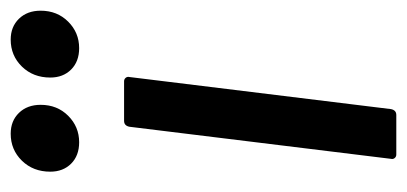

<svg xmlns="http://www.w3.org/2000/svg" viewBox="-221 -540 761 359"><g transform="rotate(-90 159.5 -360.5)"><path d="M42 -10 102 -499Q104 -509 113 -509H187Q191 -509 193.5 -506Q196 -503 195 -499L135 -10Q133 0 124 0H50Q46 0 43.5 -3Q41 -6 42 -10ZM194 -647Q194 -679 214.5 -700Q235 -721 265 -721Q289 -721 304 -705.5Q319 -690 319 -665Q319 -634 298.5 -613.5Q278 -593 249 -593Q224 -593 209 -608Q194 -623 194 -647ZM18 -647Q18 -679 38.5 -700Q59 -721 89 -721Q113 -721 128 -705.5Q143 -690 143 -665Q143 -634 122.5 -613.5Q102 -593 73 -593Q48 -593 33 -608Q18 -623 18 -647Z"/></g></svg>

Font: Barlow Medium
Style: Italic
Weight: 500
Italic angle: -7°
Designer: Jeremy Tribby
Foundry: Tribby Type
Version: Version 1.408